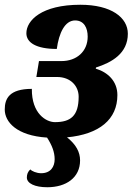

<svg xmlns="http://www.w3.org/2000/svg" viewBox="-21 -570 558 808"><path d="M178 218C257 218 316 178 316 105C316 70 299 38 261 8C398 -5 473 -68 473 -170C473 -228 433 -266 382 -281L383 -286C449 -307 517 -345 517 -428C517 -496 448 -550 317 -550C154 -550 90 -484 90 -430C90 -391 131 -364 218 -364C227 -431 252 -484 295 -484C333 -484 348 -452 348 -416C348 -353 301 -313 238 -313H143L132 -246H219C277 -246 310 -207 310 -163C310 -82 276 -56 210 -56C174 -56 112 -91 113 -196C17 -196 -1 -154 -1 -109C-1 -57 49 1 177 9C197 40 209 69 209 100C209 132 192 159 152 159C133 159 112 150 107 143C96 152 92 164 92 177C92 202 126 218 178 218Z"/></svg>

Font: Noto Serif SemiCondensed Black
Style: Italic
Weight: 900
Width: 4
Italic angle: -12°
Designer: Monotype Design Team
Foundry: Monotype Imaging Inc.
Version: Version 2.014